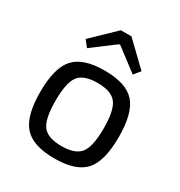

<svg xmlns="http://www.w3.org/2000/svg" viewBox="-172 -836 911 970"><g transform="rotate(30 284.0 -351.5)"><path d="M446 -589 416 -552 287 -650H279L149 -552L120 -589L252 -716H314ZM284 -499Q410 -499 461.5 -441Q513 -383 513 -243Q513 -103 461.5 -45Q410 13 284 13Q159 13 107 -45Q55 -103 55 -243Q55 -383 107 -441Q159 -499 284 -499ZM394.5 -388Q364 -427 284 -427Q204 -427 174 -388Q144 -349 144 -243Q144 -137 174 -98Q204 -59 284 -59Q364 -59 394.5 -98Q425 -137 425 -243Q425 -349 394.5 -388Z"/></g></svg>

Font: Exo 2.0
Style: Regular
Weight: 400
Designer: Natanael Gama
Version: Version 1.001;PS 001.001;hotconv 1.0.70;makeotf.lib2.5.58329